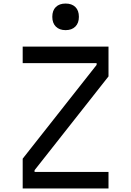

<svg xmlns="http://www.w3.org/2000/svg" viewBox="-20 -1063 740 1083"><path d="M108 0V-168L525 -697V-707H108V-800H592V-632L175 -103V-93H592V0ZM350 -893Q315 -893 295 -913Q275 -933 275 -968Q275 -1004 295 -1023.5Q315 -1043 350 -1043Q385 -1043 405 -1023.5Q425 -1004 425 -968Q425 -933 405 -913Q385 -893 350 -893Z"/></svg>

Font: Martian Mono Light
Style: Regular
Weight: 300
Monospace: yes
Designer: Roman Shamin
Foundry: Evil Martians
Version: Version 1.000; ttfautohint (v1.8.4.7-5d5b)